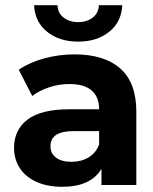

<svg xmlns="http://www.w3.org/2000/svg" viewBox="-20 -711 587 738"><path d="M504 -282V0H370V-62Q329 7 219 7Q162 7 120 -12Q78 -31 56 -65Q34 -99 34 -143Q34 -212 86 -251.5Q138 -291 247 -291H361Q361 -338 332.5 -363Q304 -388 247 -388Q207 -388 169 -375.5Q131 -363 104 -342L52 -443Q93 -471 149.5 -486.5Q206 -502 266 -502Q381 -502 442.5 -447.5Q504 -393 504 -282ZM361 -156V-207H262Q174 -207 174 -149Q174 -121 195.5 -105Q217 -89 255 -89Q292 -89 320.5 -106Q349 -123 361 -156ZM111 -691H201Q202 -661 224.5 -643.5Q247 -626 280.5 -626Q314 -626 336.5 -643.5Q359 -661 360 -691H450Q447 -627 400 -589Q353 -551 280.5 -551Q208 -551 161 -589Q114 -627 111 -691Z"/></svg>

Font: Montserrat Ace
Style: Bold
Weight: 700
Designer: Julieta Ulanovsky
Foundry: Julieta Ulanovsky
Version: Version 1